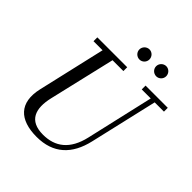

<svg xmlns="http://www.w3.org/2000/svg" viewBox="-250 -1112 1295 1295"><g transform="rotate(45 398.0 -464.0)"><path d="M542 -893C542 -866.5 564 -845 590.5 -845C616.5 -845 638 -866.5 638 -893C638 -919.5 616.5 -941.5 590.5 -941.5C564 -941.5 542 -919.5 542 -893ZM382 -893C382 -866.5 404 -845 430.5 -845C456.5 -845 478 -866.5 478 -893C478 -919.5 456.5 -941.5 430.5 -941.5C404 -941.5 382 -919.5 382 -893ZM124 -750V-713.5H210.5L99 -230C61 -66 146 14.5 309 14.5C467 14.5 559.5 -73 595.5 -230L707.5 -713.5H796V-750H584V-713.5H670L559 -230C526 -86 443.5 -26.5 329 -26.5C195 -26.5 165 -115 194.5 -240L305.5 -713.5H409V-750Z"/></g></svg>

Font: Bodoni* 06pt
Style: Italic
Weight: 400
Italic angle: -13°
Version: Version 2.3